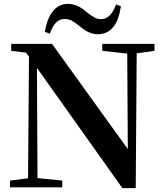

<svg xmlns="http://www.w3.org/2000/svg" viewBox="-20 -969 855 993"><path d="M580 -946 605 -937Q585 -792 485 -792Q443 -792 400 -827Q398 -829 387 -837.5Q376 -846 373 -848Q370 -850 360.5 -856.5Q351 -863 345.5 -865Q340 -867 331.5 -869Q323 -871 315 -871Q263 -871 238 -795L212 -804Q223 -873 253.5 -911Q284 -949 332 -949Q375 -949 418 -915Q420 -913 433 -902.5Q446 -892 450.5 -889.5Q455 -887 465.5 -880.5Q476 -874 484.5 -872Q493 -870 503 -870Q553 -870 580 -946ZM779 -742V-706L687 -693L682 4H613L171 -618L174 -48L302 -35V0H32V-35L125 -47L130 -676L114 -697L38 -706V-742H249L641 -198L638 -692L509 -706V-742Z"/></svg>

Font: Swei Spring CJKtc
Style: Bold
Weight: 700
Version: Version 1.021